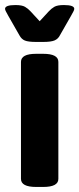

<svg xmlns="http://www.w3.org/2000/svg" viewBox="-24 -738 314 760"><path d="M119 2Q59 2 59 -30V-493Q59 -525 119 -525H147Q207 -525 207 -493V-30Q207 2 147 2ZM119 -572Q88 -572 74.5 -577.5Q61 -583 53 -598L9 -675Q3 -686 -0.5 -692.5Q-4 -699 -4 -703Q-4 -718 37 -718Q63 -718 75 -711Q87 -704 97 -693L133 -654L169 -693Q179 -704 191 -711Q203 -718 229 -718Q270 -718 270 -703Q270 -699 266.5 -692.5Q263 -686 257 -675L213 -598Q206 -584 192 -578Q178 -572 147 -572Z"/></svg>

Font: Asap
Style: Regular
Weight: 400
Designer: Pablo Cosgaya
Foundry: Omnibus-Type
Version: Version 3.001